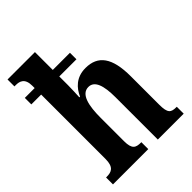

<svg xmlns="http://www.w3.org/2000/svg" viewBox="-217 -871 981 981"><g transform="rotate(-45 274.0 -380.0)"><path d="M16 0H271V-50H268C232 -50 212 -58 212 -116V-284C212 -371 226 -441 279 -441C323 -441 340 -391 340 -306V0H527V-50H524C486 -50 471 -59 471 -121V-326C471 -461 427 -520 337 -520C269 -520 233 -479 214 -436H209C210 -455 212 -490 212 -521V-584H336V-631H212V-760H14V-710H24C51 -710 81 -702 81 -648V-631H10V-584H81V-119C81 -59 54 -50 21 -50H16Z"/></g></svg>

Font: Noto Serif Khmer ExtraCondensed
Style: Bold
Weight: 700
Width: 2
Designer: Danh Hong and the Monotype Design Team
Foundry: Monotype Imaging Inc.
Version: Version 2.004